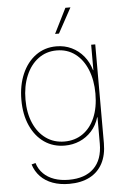

<svg xmlns="http://www.w3.org/2000/svg" viewBox="-63 -795 694 1052"><g transform="rotate(-5 284.5 -268.5)"><path d="M274.9 213.4Q224.1 213.4 184.1 198.7Q144 184.1 117.2 156.2Q90.3 128.4 78.1 89.4L100.1 83.5Q110.8 118.2 135 142.1Q159.2 166 194.6 178.5Q230 190.9 274.9 190.9Q363.8 190.9 412.1 143.8Q460.4 96.7 460.4 7.8V-136.7H458.5Q445.3 -92.8 417 -61.5Q388.7 -30.3 350.6 -13.9Q312.5 2.4 269 2.4Q205.1 2.4 156.5 -31.2Q107.9 -64.9 80.6 -125.7Q53.2 -186.5 53.2 -267.1Q53.2 -347.7 80.3 -410.2Q107.4 -472.7 156.2 -508.1Q205.1 -543.5 269 -543.5Q314.9 -543.5 353 -525.1Q391.1 -506.8 418.5 -473.6Q445.8 -440.4 458.5 -396H460.4V-535.6H482.9V7.8Q482.9 73.2 458.3 119.4Q433.6 165.5 387 189.5Q340.3 213.4 274.9 213.4ZM269 -20Q326.7 -20 369.9 -50Q413.1 -80.1 436.8 -135.5Q460.4 -190.9 460.4 -267.1Q460.4 -340.8 437 -398.4Q413.6 -456.1 370.6 -488.5Q327.6 -521 269 -521Q211.4 -521 167.7 -488.5Q124 -456.1 99.9 -398.4Q75.7 -340.8 75.7 -267.1Q75.7 -192.9 100.1 -137.2Q124.5 -81.5 168 -50.8Q211.4 -20 269 -20ZM268.6 -611.8 337.4 -749.5H365.2L290 -611.8Z"/></g></svg>

Font: Inter 20pt Thin
Style: Regular
Weight: 250
Version: Version 4.001;git-66647c0bb